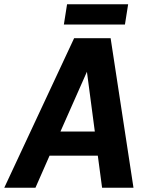

<svg xmlns="http://www.w3.org/2000/svg" viewBox="-30 -879 674 899"><path d="M570 -859H284L269 -764H555ZM448 0H595L488 -700H317L-10 0H136L202 -150H428ZM253 -263 377 -543 414 -263Z"/></svg>

Font: Arthouse Owned
Style: Bold Italic
Weight: 700
Italic angle: -10°
Designer: Jeremy Tribby
Foundry: Tribby Type
Version: Version 1.000;PS 001.000;hotconv 1.0.88;makeotf.lib2.5.64775